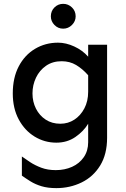

<svg xmlns="http://www.w3.org/2000/svg" viewBox="-20 -721 652 990"><path d="M270.5 249Q226.6 249 194.3 239.3Q162.1 229.5 137.7 214.4Q113.3 199.2 92.8 184.6V85.9Q110.4 98.6 134.8 114.7Q159.2 130.9 192.4 143.6Q225.6 156.2 267.6 156.2Q313.5 156.2 351.6 139.2Q389.6 122.1 412.1 89.4Q434.6 56.6 434.6 12.7V-83Q411.1 -43.9 368.7 -14.6Q326.2 14.6 270.5 14.6Q210 14.6 158.7 -16.6Q107.4 -47.9 76.7 -105Q45.9 -162.1 45.9 -239.3Q45.9 -320.3 76.7 -378.9Q107.4 -437.5 160.6 -469.2Q213.9 -501 279.3 -501Q320.3 -501 362.8 -481.4Q405.3 -461.9 434.6 -428.7V-490.2H532.2V-10.7Q532.2 74.2 496.6 132.3Q460.9 190.4 400.9 219.7Q340.8 249 270.5 249ZM291 -83Q331.1 -83 363.3 -104Q395.5 -125 415 -162.1Q434.6 -199.2 434.6 -248V-333Q405.3 -366.2 372.6 -385.7Q339.8 -405.3 297.9 -405.3Q251 -405.3 217.3 -381.8Q183.6 -358.4 165.5 -320.3Q147.5 -282.2 147.5 -239.3Q147.5 -196.3 165.5 -160.6Q183.6 -125 215.8 -104Q248 -83 291 -83ZM305.7 -573.2Q279.3 -573.2 260.7 -592.3Q242.2 -611.3 242.2 -636.7Q242.2 -664.1 260.7 -682.6Q279.3 -701.2 305.7 -701.2Q332 -701.2 351.1 -682.6Q370.1 -664.1 370.1 -636.7Q370.1 -611.3 351.1 -592.3Q332 -573.2 305.7 -573.2Z"/></svg>

Font: Sen Medium
Style: Regular
Weight: 500
Designer: Kosal Sen, Philatype
Foundry: Philatype
Version: Version 2.000;gftools[0.9.31]